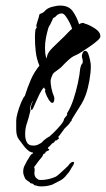

<svg xmlns="http://www.w3.org/2000/svg" viewBox="-20 -501 379 687"><path d="M102 45Q91 45 83.5 39.5Q76 34 69 26Q56 9 47 -3Q38 -15 38 -39V-70Q38 -79 43 -97.5Q48 -116 55.5 -134Q63 -152 69 -158Q78 -187 90 -215Q102 -243 121 -266Q111 -290 108 -315.5Q105 -341 105 -367Q105 -375 105.5 -381.5Q106 -388 107 -396L110 -400L111 -401V-405Q110 -406 110 -408Q110 -412 113 -421Q116 -430 118.5 -439Q121 -448 121 -449Q121 -451 125 -452L130 -454Q131 -455 135 -457L138 -459Q147 -471 164.5 -476Q182 -481 196 -481Q226 -481 240.5 -460.5Q255 -440 263 -414Q270 -419 277 -419Q280 -419 282 -417Q298 -413 318.5 -400Q339 -387 339 -372V-370Q339 -365 329 -356Q319 -347 305.5 -337.5Q292 -328 279.5 -320Q267 -312 262 -309Q255 -305 248 -302Q244 -301 241 -298.5Q238 -296 234 -294Q229 -290 224.5 -286Q220 -282 215 -277L206 -268Q203 -265 201 -262.5Q199 -260 196 -258Q194 -256 189.5 -253Q185 -250 180 -246Q168 -238 167 -231Q166 -230 163.5 -222.5Q161 -215 161 -212Q161 -201 164 -185.5Q167 -170 173 -156Q176 -148 173 -138.5Q170 -129 162 -135Q154 -143 148 -156Q142 -169 141 -175Q140 -177 142 -178Q144 -179 142 -181L140 -183Q139 -184 139 -186Q139 -186 137 -188Q129 -180 120 -161.5Q111 -143 107 -133L101 -119Q96 -108 94 -108Q90 -108 90 -113V-114Q90 -120 93 -127L99 -143Q94 -135 90.5 -125.5Q87 -116 87 -113V-112L88 -110Q88 -109 89 -108V-104Q88 -104 88 -102Q86 -92 83 -82Q80 -72 77 -62Q70 -44 70 -20Q70 -4 76 8Q82 20 99 20Q108 20 115 17Q123 14 138.5 2.5Q154 -9 170 -24.5Q186 -40 197.5 -54Q209 -68 209 -75Q212 -80 217 -85.5Q222 -91 220 -96Q233 -116 242.5 -144.5Q252 -173 258.5 -203Q265 -233 267 -256Q269 -264 270 -267Q272 -271 273 -272L274 -273Q276 -275 276 -279Q276 -281 276 -284Q276 -287 275 -290Q273 -296 273 -301Q273 -305 276 -312Q279 -319 285 -319Q292 -319 296 -308Q300 -297 302.5 -284.5Q305 -272 305 -265Q305 -242 300 -213.5Q295 -185 287 -162Q280 -143 271.5 -129Q263 -115 252 -98L242 -82L238 -75Q237 -76 236.5 -71.5Q236 -67 234 -67Q233 -67 232.5 -65.5Q232 -64 231 -63Q226 -55 219 -49Q215 -45 211.5 -41.5Q208 -38 206 -34Q195 -18 178.5 0.5Q162 19 142.5 32Q123 45 102 45ZM146 -292 147 -294 149 -302Q152 -315 171 -333Q190 -351 202 -363Q211 -371 220 -381Q229 -391 238 -398Q236 -406 229.5 -419Q223 -432 215.5 -442.5Q208 -453 201 -453Q190 -453 181 -444L179 -442Q178 -439 175 -439L170 -436Q170 -435 169 -435V-433Q165 -424 160 -414Q157 -410 155.5 -406.5Q154 -403 153 -401Q148 -384 144.5 -366Q141 -348 141 -330Q141 -320 142 -310.5Q143 -301 146 -292ZM128 166Q116 166 110 163Q106 163 102 161Q101 160 100.5 159Q100 158 98 157Q97 156 93.5 155.5Q90 155 88 154Q87 153 87 152Q87 151 85 150L80 147Q71 141 69 136Q67 131 65 125.5Q63 120 63 114Q63 101 67.5 92.5Q72 84 77 74Q79 71 81 68Q83 65 85 61Q88 57 89.5 54Q91 51 95 50Q97 49 98 46Q99 43 100 42Q101 40 103 39.5Q105 39 106 38Q108 35 109.5 31Q111 27 114 25Q116 22 119 20.5Q122 19 125 16Q127 14 129 10.5Q131 7 132 6Q134 3 144 -4.5Q154 -12 160 -14Q166 -17 175 -17Q180 -17 184.5 -15Q189 -13 191 -5L181 2H177Q175 9 169 11Q167 11 167 11Q166 13 164.5 14Q163 15 161 17Q160 18 160 19.5Q160 21 158 22Q157 23 155.5 23.5Q154 24 153 26Q150 30 152.5 31Q155 32 156 34Q157 37 150 39Q143 41 141 48Q135 49 134 53Q133 57 129 62L119 74L102 97Q104 100 104 107Q104 110 103.5 113.5Q103 117 103 120Q103 125 106 131Q109 137 118 142Q120 143 128 143Q139 143 153 140Q167 137 180 131Q185 128 194.5 119.5Q204 111 213 102.5Q222 94 224 92Q233 78 242 78Q245 78 245 81Q245 84 242 90Q237 97 232 106.5Q227 116 219 124Q209 138 194.5 145.5Q180 153 172 157Q166 161 153 163.5Q140 166 128 166Z"/></svg>

Font: Water Brush
Style: Regular
Weight: 400
Designer: Robert E. Leuschke
Foundry: Robert E. Leuschke
Version: Version 1.010; ttfautohint (v1.8.4.7-5d5b)